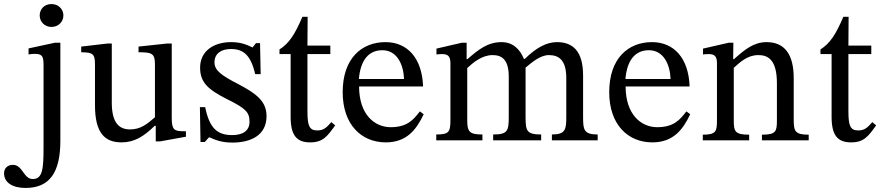

<svg xmlns="http://www.w3.org/2000/svg" viewBox="-115 -693 4349 948"><path d="M183 -482H156L26 -454V-424C26 -424 40 -427 56 -427C92 -427 100 -417 100 -373V32C100 139 96 191 47 191C1 191 -3 121 -51 121C-78 121 -95 138 -95 163C-95 207 -55 235 11 235C129 235 183 160 183 2ZM139 -673C103 -673 81 -647 81 -617C81 -586 105 -560 139 -560C174 -560 198 -586 198 -617C198 -647 174 -673 139 -673Z M803 -45H793C745 -45 733 -52 733 -111V-478H709L569 -463V-435C633 -435 650 -430 650 -377V-114C610 -79 578 -54 527 -54C475 -54 437 -84 437 -186V-478H415L286 -463V-435C340 -434 354 -430 354 -376V-173C354 -37 402 10 485 10C549 10 596 -20 649 -72H654V5H676L803 -18Z M872 -164 875 8H896L917 -15H919C945 -4 975 11 1033 11C1123 11 1201 -25 1201 -119C1201 -193 1152 -230 1061 -278C977 -321 944 -346 944 -385C944 -430 979 -451 1025 -451C1086 -451 1123 -422 1145 -327H1172L1169 -480H1149L1132 -459H1131C1106 -471 1076 -485 1026 -485C940 -485 873 -441 873 -359C873 -285 914 -250 1005 -204C1098 -158 1117 -139 1117 -92C1117 -45 1081 -26 1031 -26C957 -26 919 -61 898 -164Z M1521 -90C1496 -62 1483 -49 1451 -49C1412 -49 1403 -73 1403 -144V-426H1516V-468H1403L1404 -610H1378C1342 -525 1312 -478 1265 -449V-426H1320V-116C1320 -26 1349 10 1416 10C1480 10 1501 -20 1540 -74Z M1958 -143C1926 -101 1895 -65 1814 -65C1734 -65 1658 -128 1658 -266H1974C1969 -406 1897 -485 1788 -485C1671 -485 1577 -405 1577 -238C1577 -77 1670 10 1790 10C1893 10 1941 -53 1977 -129ZM1657 -303C1665 -396 1705 -445 1773 -445C1844 -445 1877 -377 1880 -303Z M2192 -357C2221 -384 2265 -421 2317 -421C2363 -421 2397 -399 2397 -314V-116C2397 -46 2391 -29 2320 -29V0H2557V-29C2485 -29 2480 -47 2480 -116V-359C2513 -387 2554 -421 2595 -421C2642 -421 2681 -399 2681 -308V-116C2681 -55 2678 -29 2610 -29V0H2836V-29C2767 -29 2764 -53 2764 -116V-320C2764 -441 2713 -485 2635 -485C2582 -485 2531 -456 2476 -402H2472C2452 -450 2418 -485 2361 -485C2293 -485 2247 -448 2193 -401H2189V-482H2165L2040 -453V-424C2040 -424 2052 -426 2067 -426C2095 -426 2109 -417 2109 -381V-101C2109 -41 2102 -29 2039 -29V0H2267V-29C2205 -29 2192 -41 2192 -97Z M3274 -143C3242 -101 3211 -65 3130 -65C3050 -65 2974 -128 2974 -266H3290C3285 -406 3213 -485 3104 -485C2987 -485 2893 -405 2893 -238C2893 -77 2986 10 3106 10C3209 10 3257 -53 3293 -129ZM2973 -303C2981 -396 3021 -445 3089 -445C3160 -445 3193 -377 3196 -303Z M3804 -307C3804 -422 3761 -485 3670 -485C3607 -485 3563 -449 3509 -401H3505L3506 -482H3483L3356 -453V-424C3356 -424 3366 -426 3383 -426C3410 -426 3425 -418 3425 -382V-101C3425 -45 3422 -28 3355 -28V0H3584V-28C3512 -28 3508 -45 3508 -101V-358C3538 -385 3575 -421 3629 -421C3674 -421 3721 -402 3721 -282V-101C3721 -45 3718 -28 3647 -28V0H3878V-28C3811 -28 3804 -45 3804 -101Z M4192 -90C4167 -62 4154 -49 4122 -49C4083 -49 4074 -73 4074 -144V-426H4187V-468H4074L4075 -610H4049C4013 -525 3983 -478 3936 -449V-426H3991V-116C3991 -26 4020 10 4087 10C4151 10 4172 -20 4211 -74Z"/></svg>

Font: mjx-stx-n
Style: Regular
Weight: 500
Version: 1.0.0